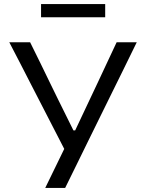

<svg xmlns="http://www.w3.org/2000/svg" viewBox="-20 -920 716 940"><path d="M201.5 0Q245.5 -89.5 294.5 -191L131.5 -507.5Q105 -559 81 -606Q56.5 -652.5 25.5 -713H127.5Q157.5 -651.5 179.5 -607.5Q201 -563 220.5 -523Q240 -483 263.5 -435L339.5 -281.5H348L419 -432Q442.5 -482 462 -523Q481 -564 502 -608.5Q523 -653 551 -713H649.5Q618 -648.5 583.5 -578.2Q549 -508 520.5 -450.5L409.5 -225Q384.5 -173.5 355 -113.8Q325.5 -54 299 0ZM181 -835.5V-900H495V-835.5Z"/></svg>

Font: Heraclito
Style: Regular
Weight: 400
Designer: Kostas Bartsokas (font) & Cristiano Sobral (main changes)
Foundry: Kostas Bartsokas (font) & Cristiano Sobral (main changes)
Version: Version 1.00;July 8, 2020;FontCreator 13.0.0.2655 64-bit